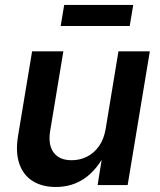

<svg xmlns="http://www.w3.org/2000/svg" viewBox="-20 -746 644 774"><path d="M205.1 7.8Q149.9 7.8 111.8 -16.1Q73.7 -40 57.9 -85.9Q42 -131.8 52.7 -197.8L109.4 -539.1H235.4L182.1 -217.3Q173.3 -162.1 196.3 -131.1Q219.2 -100.1 269 -100.1Q302.2 -100.1 330.8 -114.5Q359.4 -128.9 379.2 -157Q398.9 -185.1 405.8 -225.6L457.5 -539.1H584L494.6 0H373.5L395 -134.3H407.7Q373 -63.5 322.3 -27.8Q271.5 7.8 205.1 7.8ZM517.1 -726.1 502.9 -641.1H224.6L238.8 -726.1Z"/></svg>

Font: Inter 18pt SemiBold
Style: Italic
Weight: 600
Italic angle: -9.3988°
Designer: Rasmus Andersson
Foundry: rsms
Version: Version 4.001;git-66647c0bb